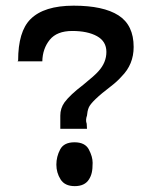

<svg xmlns="http://www.w3.org/2000/svg" viewBox="-20 -590 536 667"><path d="M289.1 33.2Q274.4 56.6 239.7 56.6Q205.1 56.6 190.4 33.2Q175.8 9.8 175.8 -18.1Q175.8 -45.9 189 -70.8Q202.1 -95.7 238.8 -95.7Q275.4 -95.7 288.6 -70.8Q301.8 -45.9 301.8 -24.4Q301.8 -2.9 298.8 9.8Q295.9 22.5 289.1 33.2ZM281.2 -160.2 282.2 -142.6H189.5V-188.5Q189.5 -213.9 204.1 -234.4Q223.6 -260.7 268.6 -294.9Q309.6 -328.1 322.3 -342.8Q349.6 -373 349.6 -409.7Q349.6 -446.3 316.9 -464.4Q284.2 -482.4 231 -482.4Q177.7 -482.4 152.8 -451.7Q127.9 -420.9 127 -377H41L43 -379.9Q43 -480.5 85.9 -523.4Q132.8 -570.3 235.8 -570.3Q338.9 -570.3 391.6 -536.6Q444.3 -502.9 444.3 -426.8Q444.3 -366.2 402.3 -324.2Q386.7 -306.6 366.2 -291Q296.9 -238.3 288.1 -215.8Q283.2 -203.1 282.2 -188.5Q276.4 -172.9 281.2 -160.2Z"/></svg>

Font: RIT TN Joy
Style: Extra Bold
Weight: 800
Designer: Hussain K H
Foundry: Rachana Institute of Typography
Version: 1.6.2